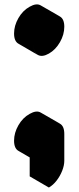

<svg xmlns="http://www.w3.org/2000/svg" viewBox="-20 -670 352 860"><path d="M199 50Q169 67 149.5 56Q130 45 130 10Q130 -25 149.5 -59Q169 -93 199 -110Q229 -127 248.5 -116Q268 -105 268 -70V50Q268 71 258.5 95Q249 119 233.5 139Q218 159 199 170ZM199 -430Q169 -413 149.5 -424Q130 -435 130 -470Q130 -505 149.5 -539Q169 -573 199 -590Q229 -607 248.5 -596Q268 -585 268 -550Q268 -515 248.5 -481Q229 -447 199 -430ZM199 50V170L113 120V0ZM249 -596Q229 -607 199 -590Q169 -573 149.5 -539Q130 -505 130 -470Q130 -435 149 -424L63 -474Q43 -485 43 -520Q43 -555 62.5 -589Q82 -623 113 -640Q143 -657 162 -646ZM249 -116Q229 -127 199 -110Q169 -93 149.5 -59Q130 -25 130 10Q130 45 149 56L63 6Q43 -5 43 -40Q43 -75 62.5 -109Q82 -143 113 -160Q143 -177 162 -166Z"/></svg>

Font: Nabla Normal
Style: Regular
Weight: 400
Designer: Arthur Reinders Folmer
Version: Version 1.000